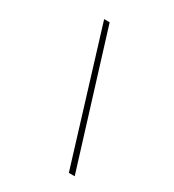

<svg xmlns="http://www.w3.org/2000/svg" viewBox="-178 -823 847 937"><g transform="rotate(30 245.0 -354.0)"><path d="M390 14H357L131 -722H162Z"/></g></svg>

Font: Playfair Display SC Black
Style: Italic
Weight: 900
Italic angle: -14°
Designer: Claus Eggers Sørensen
Foundry: Claus Eggers Sørensen
Version: Version 1.200; ttfautohint (v1.6)